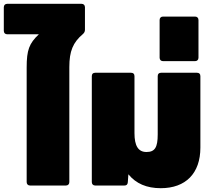

<svg xmlns="http://www.w3.org/2000/svg" viewBox="-40 -974 1126 1008"><path d="M-2 -954C-13 -954 -20 -947 -20 -936V-812C-20 -801 -13 -794 -2 -794H164C113 -746 100 -711 100 -620V-18C100 -7 107 0 118 0H306C317 0 324 -7 324 -18V-622C324 -705 343 -751 395 -795C403 -802 406 -809 406 -818V-936C406 -947 399 -954 388 -954Z M804 14C935 14 1012 -64 1012 -199V-574C1012 -586 1006 -592 994 -592H806C794 -592 788 -586 788 -574V-268C788 -200 773 -176 729 -176C686 -176 666 -208 666 -275V-574C666 -586 660 -592 648 -592H460C448 -592 442 -586 442 -574V-18C442 -7 449 0 460 0H613C624 0 630 -5 631 -17L634 -59C674 -10 730 14 804 14Z M984 -653C995 -653 1002 -660 1002 -671V-869C1002 -880 995 -887 984 -887H816C805 -887 798 -880 798 -869V-671C798 -660 805 -653 816 -653Z"/></svg>

Font: LINE Seed Sans TH Heavy
Style: Regular
Weight: 900
Designer: Dalton Maag Ltd | Thai characters by Cadson Demak Co.,Ltd.
Foundry: Dalton Maag Ltd
Version: Version 1.003